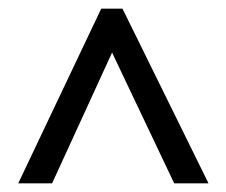

<svg xmlns="http://www.w3.org/2000/svg" viewBox="-20 -735 521 442"><path d="M22 -313H100L238 -614L381 -313H460L262 -715H213Z"/></svg>

Font: Noto Sans Georgian Condensed
Style: Regular
Weight: 400
Width: 3
Designer: Monotype Design Team, Akaki Razmadze
Foundry: Google LLC
Version: Version 2.005